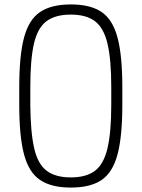

<svg xmlns="http://www.w3.org/2000/svg" viewBox="-20 -834 640 868"><path d="M300 14Q212 14 161 -20.5Q110 -55 88.5 -136.5Q67 -218 67 -360V-440Q67 -582 88.5 -663.5Q110 -745 161 -779.5Q212 -814 300 -814Q389 -814 439.5 -779.5Q490 -745 511.5 -663.5Q533 -582 533 -440V-360Q533 -218 511.5 -136.5Q490 -55 439.5 -20.5Q389 14 300 14ZM300 -32Q370 -32 409.5 -62Q449 -92 466 -164Q483 -236 483 -360V-440Q483 -565 466 -636.5Q449 -708 409.5 -738Q370 -768 300 -768Q230 -768 190 -738Q150 -708 133.5 -636.5Q117 -565 117 -440V-360Q118 -236 134.5 -164Q151 -92 191 -62Q231 -32 300 -32Z"/></svg>

Font: Victor Mono Thin
Style: Regular
Weight: 100
Monospace: yes
Designer: Rune Bjørnerås
Version: Version 1.561;gftools[0.9.30]